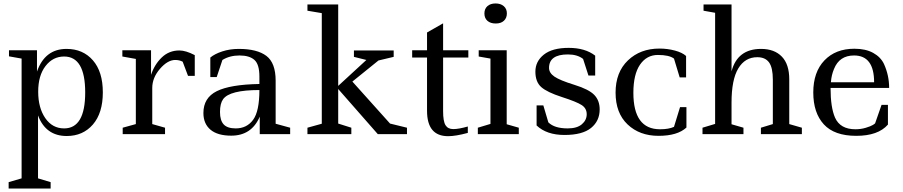

<svg xmlns="http://www.w3.org/2000/svg" viewBox="-20 -776 5226 1111"><path d="M32 -485H194V-362Q240 -493 365 -493Q460 -493 517.5 -427Q575 -361 575 -241.5Q575 -122 517.5 -55.5Q460 11 366 11Q245 11 200 -108V256L273 278V315H30V278L105 256V-437L32 -450ZM351 -449Q286 -449 243.5 -394Q201 -339 201 -245.5Q201 -152 242 -92.5Q283 -33 351 -33Q473 -33 473 -241Q473 -449 351 -449Z M688 -485H854V-343Q874 -403 916 -443.5Q958 -484 1018 -484Q1055 -484 1107 -457V-337H1068L1037 -419Q1018 -429 994 -429Q950 -429 905.5 -377.5Q861 -326 861 -267V-58L935 -37V0H690V-37L766 -58V-435L688 -449Z M1659 0H1483V-101Q1436 9 1318 9Q1239 9 1198 -25.5Q1157 -60 1157 -122Q1157 -210 1234.5 -248.5Q1312 -287 1481 -290V-333Q1481 -404 1452 -429.5Q1423 -455 1366 -455Q1309 -455 1267 -429L1234 -330H1197V-443Q1222 -464 1266 -478.5Q1310 -493 1362 -493Q1468 -493 1521.5 -452.5Q1575 -412 1575 -309V-60L1659 -37ZM1344 -33Q1408 -33 1444.5 -82.5Q1481 -132 1481 -255Q1309 -255 1271 -202Q1253 -177 1253 -128Q1253 -79 1274.5 -56Q1296 -33 1344 -33Z M1759 -750H1937V-279L2100 -429L2028 -447V-484H2258V-447L2170 -426L2019 -304L2237 -61L2335 -37V0H2166L1937 -261V-61L2013 -37V0H1759V-37L1842 -60V-700L1759 -714Z M2544 -485H2690V-443H2544V-133Q2544 -74 2558 -51.5Q2572 -29 2603 -29Q2634 -29 2687 -44V-7Q2617 12 2573 12Q2451 12 2451 -135V-443H2365V-485H2451V-588L2544 -641Z M2750 -485H2912V-57L2982 -37V0H2745V-37L2818 -59V-437L2750 -449ZM2783 -698Q2783 -725 2800.5 -740.5Q2818 -756 2847.5 -756Q2877 -756 2895 -740.5Q2913 -725 2913 -698.5Q2913 -672 2896 -656Q2879 -640 2848.5 -640Q2818 -640 2800.5 -655.5Q2783 -671 2783 -698Z M3450 -143Q3450 -76 3400 -35.5Q3350 5 3246.5 5Q3143 5 3085 -50V-166H3124L3153 -68Q3188 -33 3265 -33Q3319 -33 3347 -57Q3375 -81 3375 -115Q3375 -149 3346 -168Q3317 -187 3231.5 -214.5Q3146 -242 3112 -272Q3078 -302 3078 -361.5Q3078 -421 3127 -460Q3176 -499 3271 -499Q3366 -499 3424 -454V-339H3385L3354 -435Q3321 -461 3266 -461Q3157 -461 3157 -383Q3157 -354 3188.5 -332.5Q3220 -311 3304 -285Q3388 -259 3419 -226.5Q3450 -194 3450 -143Z M3952 -156V-38Q3900 10 3790.5 10Q3681 10 3611.5 -56Q3542 -122 3542 -240Q3542 -358 3613.5 -426.5Q3685 -495 3796 -495Q3842 -495 3885 -483.5Q3928 -472 3950 -452V-328H3913L3880 -437Q3852 -458 3787 -458Q3722 -458 3683.5 -402Q3645 -346 3645 -239Q3645 -28 3799 -28Q3850 -28 3880 -42L3915 -156Z M4051 -750H4213V-363Q4247 -493 4384 -493Q4461 -493 4504 -448.5Q4547 -404 4547 -317V-58L4620 -37V0H4383V-37L4452 -58V-315Q4452 -385 4430 -415Q4408 -445 4362 -445Q4291 -445 4252 -380Q4213 -315 4213 -182V-57L4282 -37V0H4045V-37L4118 -59V-702L4051 -714Z M5118 -169V-55Q5061 10 4934.5 10Q4808 10 4747 -56.5Q4686 -123 4686 -241Q4686 -359 4750.5 -426.5Q4815 -494 4924 -494Q4989 -494 5032.5 -470Q5076 -446 5095 -406Q5125 -340 5125 -267H4786Q4786 -154 4812 -95Q4842 -28 4930 -28Q4961 -28 4989.5 -36.5Q5018 -45 5031 -53Q5044 -61 5044 -63L5081 -169ZM4922 -455Q4837 -455 4806 -377Q4791 -342 4788 -300H5038Q5038 -455 4922 -455Z"/></svg>

Font: Ledger
Style: Regular
Weight: 400
Designer: Denis Masharov
Foundry: Denis Masharov
Version: 1.001